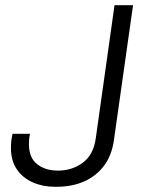

<svg xmlns="http://www.w3.org/2000/svg" viewBox="-20 -706 565 736"><path d="M190 10Q144 10 105.5 -7Q67 -24 44.5 -57Q22 -90 22 -138Q22 -147 22.5 -158Q23 -169 28 -193H95Q92 -179 91.5 -169Q91 -159 91 -153Q91 -101 122.5 -76.5Q154 -52 202 -52Q256 -52 297 -82Q338 -112 347 -175L419 -686H490L417 -171Q409 -111 379 -71Q349 -31 302.5 -10.5Q256 10 197 10Z"/></svg>

Font: Chivo Medium ExtraLight
Style: Italic
Weight: 250
Italic angle: -8.05°
Version: Version 2.002